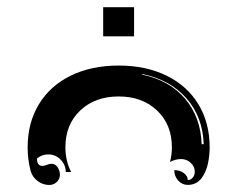

<svg xmlns="http://www.w3.org/2000/svg" viewBox="-20 -663 675 546"><path d="M58.6 -244.1Q58.6 -313.7 90.6 -366.5Q122.6 -419.2 181.3 -447.9Q240 -476.6 317.4 -476.6Q394.8 -476.6 453.5 -447.9Q512.2 -419.2 544.2 -366.5Q576.2 -313.7 576.2 -244.1Q576.2 -232.9 575.1 -221.8Q574 -210.7 571.4 -198.2Q568.8 -185.8 564.1 -175.2Q559.3 -164.6 552.9 -155.9Q546.4 -147.2 536.4 -142.2Q526.4 -137.2 513.9 -137.2Q498 -137.2 486.8 -149.5Q475.6 -161.9 475.6 -179.2Q491.5 -179.2 502.7 -170.9Q513.9 -162.6 513.9 -150.9Q522.2 -150.9 528.1 -157.8Q533.9 -164.8 533.9 -174.6Q533.9 -189.7 522.2 -200.2Q510.5 -210.7 494.9 -210.7Q479.2 -210.7 463.4 -202.4Q468.8 -222.2 468.8 -244.1Q468.8 -308.8 426.6 -348.8Q384.5 -388.7 317.4 -388.7Q250.2 -388.7 208.1 -348.8Q166 -308.8 166 -244.1Q166 -205.1 182.4 -173.8H167Q167 -194.3 152.3 -209.1Q137.7 -223.9 117.2 -223.9Q99.1 -223.9 85.2 -212.2Q85.2 -191.4 100.3 -191.2Q105.5 -191.2 113.2 -194.2Q120.8 -197.3 126 -197.3Q137.5 -197.3 143.9 -187.3Q150.4 -177.2 150.4 -166.3Q150.4 -154.1 141.5 -145.5Q132.6 -137 120.1 -137Q101.6 -137 86.7 -148.4Q71.8 -159.9 67.1 -177.2Q58.6 -209 58.6 -244.1ZM384.3 -450.7Q461.9 -434.8 506.3 -382.3Q550.8 -329.8 553.5 -252.9H559.3Q556.6 -330.3 510.3 -383.3Q463.9 -436.3 384.8 -452.4ZM273.4 -559.6V-642.6H361.3V-559.6Z"/></svg>

Font: AgreloyInT3
Style: Medium
Weight: 400
Designer: gluk
Foundry: gluk
Version: Version 0.27